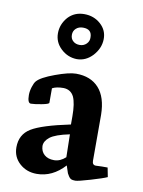

<svg xmlns="http://www.w3.org/2000/svg" viewBox="-82 -767 622 837"><g transform="rotate(10 228.5 -349.0)"><path d="M439 -69 447 -28Q430 -20 376 -4Q322 12 310 12Q297 12 291 9Q285 6 280 -2Q275 -10 273 -14Q271 -18 267 -32Q263 -44 262 -47Q208 12 139 12Q94 12 63 -16Q32 -44 32 -87Q32 -144 78 -172Q124 -200 249 -226V-262Q249 -320 236 -348Q222 -376 190 -377Q158 -377 140 -367V-303Q140 -297 108 -291Q76 -285 61 -285Q46 -285 46 -321Q46 -338 52 -357Q58 -376 65 -384Q82 -404 142 -426Q202 -448 233 -448Q298 -448 334 -408Q370 -368 371 -290V-87Q371 -68 387 -68L414 -69ZM143 -112Q144 -88 160 -74Q176 -60 203 -60Q230 -60 254 -82L252 -183Q189 -170 166 -152Q143 -134 143 -112ZM185 -612Q185 -594 197 -584Q208 -574 226 -574Q244 -574 256 -586Q268 -598 267 -615Q267 -651 228 -651Q209 -651 197 -640Q185 -629 185 -612ZM152 -680Q180 -710 223 -710Q266 -710 296 -683Q326 -656 325 -616Q324 -576 294 -543Q264 -511 224 -511Q184 -512 154 -540Q124 -568 124 -608Q124 -648 152 -680Z"/></g></svg>

Font: Lusitana
Style: Bold
Weight: 700
Designer: Ana Paula Megda
Foundry: Ana Paula Megda
Version: Version 1.001; ttfautohint (v1.4.1)